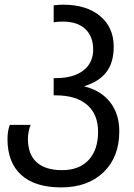

<svg xmlns="http://www.w3.org/2000/svg" viewBox="-20 -566 575 826"><path d="M210.9 -543Q235.8 -545.9 251 -545.9Q352.5 -545.9 410.9 -496.8Q469.2 -447.8 469.2 -365.2Q469.2 -296.9 437.7 -255.9Q406.2 -214.8 341.8 -194.8Q415 -176.3 454.1 -126Q493.2 -75.7 493.2 -1Q493.2 109.9 425.3 175Q357.4 240.2 243.2 240.2Q130.9 240.2 71.5 186.8Q12.2 133.3 12.2 32.2Q12.2 -1.5 22 -28.8H111.8Q106.9 -18.1 103.5 -0.7Q100.1 16.6 100.1 30.8Q100.1 98.1 137.7 132.1Q175.3 166 247.1 166Q320.8 166 361.3 122.3Q401.9 78.6 401.9 1Q401.9 -74.7 354.5 -115.2Q307.1 -155.8 220.2 -155.8H210.9V-230H221.2Q295.9 -230 338.4 -262.7Q380.9 -295.4 380.9 -353Q380.9 -409.2 346.9 -441.2Q313 -473.1 250 -473.1Q229 -473.1 210.9 -470.2Z"/></svg>

Font: NotoPenekeko
Style: Regular
Weight: 400
Designer: Monotype Design team
Foundry: Monotype Imaging Inc.
Version: Version 1.04